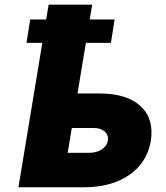

<svg xmlns="http://www.w3.org/2000/svg" viewBox="-20 -794 705 814"><path d="M465.9 -711.6 450.3 -612.2H344.1L308.6 -397.7H402Q518.1 -397.7 576.2 -343.8Q634.2 -289.8 619.3 -196Q603.3 -104.4 527.9 -52.2Q452.4 0 335.2 0H58.2L159.4 -612.2H92.3L108 -711.6H175.8L186.1 -774.1H370.7L360.4 -711.6ZM284.4 -251.4 267 -146.3H359.4Q390.3 -146.3 411.8 -160.7Q433.2 -175.1 437.5 -197.4Q440.7 -220.9 424.2 -236.2Q407.7 -251.4 377.8 -251.4Z"/></svg>

Font: Inter UI Black
Style: Italic
Weight: 900
Italic angle: -9.39999°
Designer: Rasmus Andersson
Foundry: rsms
Version: 3.2;8d6f07862